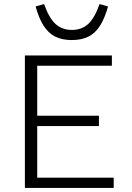

<svg xmlns="http://www.w3.org/2000/svg" viewBox="-20 -929 654 949"><path d="M103 -655H164V0H103ZM116 -604V-655H533V-604ZM116 0V-51H542V0ZM116 -306V-357H469V-306ZM335 -781Q385 -781 417 -811.5Q449 -842 472 -909L514 -897Q498 -839 474.5 -802Q451 -765 417 -748Q383 -731 335 -731Q287 -731 253 -748Q219 -765 195.5 -802Q172 -839 156 -897L198 -909Q221 -842 253.5 -811.5Q286 -781 335 -781Z"/></svg>

Font: Intel One Mono Light
Style: Regular
Weight: 300
Monospace: yes
Designer: Fred Shallcrass
Foundry: Frere-Jones Type LLC
Version: Version 1.004